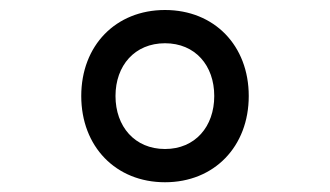

<svg xmlns="http://www.w3.org/2000/svg" viewBox="-20 -797 660 384"><path d="M310 -432.5C408.5 -432.5 477.5 -504 477.5 -605C477.5 -706 408.5 -777 310 -777C211.5 -777 142.5 -706 142.5 -605C142.5 -504 211.5 -432.5 310 -432.5ZM310 -499C249.5 -499 211 -544 211 -605C211 -666 249.5 -710.5 310 -710.5C370.5 -710.5 408.5 -666 408.5 -605C408.5 -544 370.5 -499 310 -499Z"/></svg>

Font: Monaspace Neon Medium
Style: Regular
Weight: 500
Designer: Riley Cran & the Lettermatic Team
Foundry: Lettermatic
Version: Version 1.200 (Monaspace Neon)